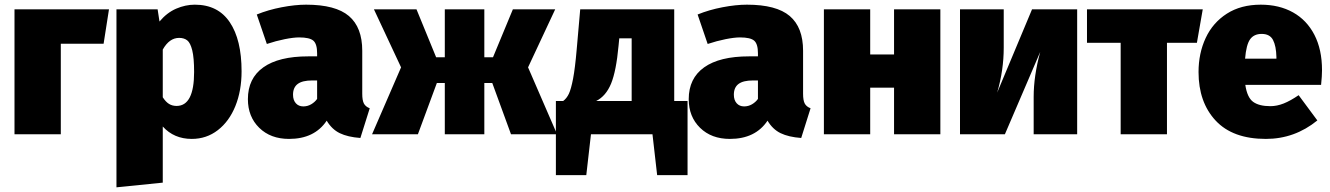

<svg xmlns="http://www.w3.org/2000/svg" viewBox="-20 -574 5685 821"><path d="M240 0H42V-534H446L423 -387H240Z M1013 -269Q1013 -186 986.5 -120.5Q960 -55 911.5 -17.5Q863 20 800 20Q724 20 676 -33V207L478 227V-534H654L662 -482Q694 -520 733.5 -537Q773 -554 813 -554Q912 -554 962.5 -479Q1013 -404 1013 -269ZM810 -266Q810 -327 802 -359Q794 -391 780.5 -401.5Q767 -412 746 -412Q704 -412 676 -362V-158Q689 -138 703 -129.5Q717 -121 735 -121Q810 -121 810 -266Z M1561 -111 1521 16Q1467 12 1433 -4.5Q1399 -21 1377 -58Q1325 20 1216 20Q1137 20 1088.5 -27.5Q1040 -75 1040 -150Q1040 -239 1106 -286Q1172 -333 1298 -333H1336V-346Q1336 -386 1320 -400Q1304 -414 1259 -414Q1235 -414 1197.5 -406.5Q1160 -399 1121 -386L1078 -512Q1127 -532 1184.5 -543Q1242 -554 1289 -554Q1415 -554 1472 -505.5Q1529 -457 1529 -357V-173Q1529 -145 1536 -131.5Q1543 -118 1561 -111ZM1336 -151V-230H1315Q1273 -230 1253 -215Q1233 -200 1233 -169Q1233 -146 1245 -132.5Q1257 -119 1277 -119Q1295 -119 1310.5 -128Q1326 -137 1336 -151Z M2354 -534 2238 -286 2362 0H2165L2085 -219H2051V0H1882V-219H1848L1767 0H1571L1695 -286L1579 -534H1761L1845 -329H1882V-534H2051V-329H2088L2173 -534Z M2920 -142V175H2790L2770 0H2507L2487 175H2357V-142H2388Q2403 -153 2412.5 -173Q2422 -193 2430.5 -237.5Q2439 -282 2446 -363L2461 -534H2863V-142ZM2681 -410H2628L2625 -379Q2615 -270 2593 -216.5Q2571 -163 2529 -142H2681Z M3446 -111 3406 16Q3352 12 3318 -4.5Q3284 -21 3262 -58Q3210 20 3101 20Q3022 20 2973.5 -27.5Q2925 -75 2925 -150Q2925 -239 2991 -286Q3057 -333 3183 -333H3221V-346Q3221 -386 3205 -400Q3189 -414 3144 -414Q3120 -414 3082.5 -406.5Q3045 -399 3006 -386L2963 -512Q3012 -532 3069.5 -543Q3127 -554 3174 -554Q3300 -554 3357 -505.5Q3414 -457 3414 -357V-173Q3414 -145 3421 -131.5Q3428 -118 3446 -111ZM3221 -151V-230H3200Q3158 -230 3138 -215Q3118 -200 3118 -169Q3118 -146 3130 -132.5Q3142 -119 3162 -119Q3180 -119 3195.5 -128Q3211 -137 3221 -151Z M3803 0V-199H3701V0H3503V-534H3701V-341H3803V-534H4001V0Z M4586 0H4400V-160Q4400 -249 4428 -352L4277 0H4085V-534H4272V-370Q4272 -274 4244 -178L4393 -534H4586Z M5123 -534 5098 -391H4970V0H4772V-391H4628V-534Z M5629 -211H5305Q5313 -157 5338.5 -138.5Q5364 -120 5412 -120Q5440 -120 5469 -131.5Q5498 -143 5533 -167L5613 -59Q5516 20 5393 20Q5251 20 5178 -58.5Q5105 -137 5105 -266Q5105 -346 5135.5 -411.5Q5166 -477 5226 -515.5Q5286 -554 5371 -554Q5450 -554 5509 -521Q5568 -488 5600.5 -425Q5633 -362 5633 -274Q5633 -249 5629 -211ZM5438 -330Q5437 -377 5423.5 -403Q5410 -429 5375 -429Q5342 -429 5325.5 -406Q5309 -383 5304 -323H5438Z"/></svg>

Font: Fira Sans Black
Style: Regular
Weight: 900
Designer: Carrois Corporate & Edenspiekermann AG
Foundry: Carrois Corporate GbR & Edenspiekermann AG
Version: Version 4.203